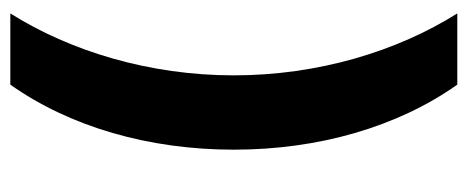

<svg xmlns="http://www.w3.org/2000/svg" viewBox="-287 -495 906 372"><g transform="rotate(90 166.0 -309.0)"><path d="M6 -742C79 -626 126 -473 126 -309C126 -145 79 8 6 124H144C226 8 270 -145 270 -309C270 -473 226 -626 144 -742Z"/></g></svg>

Font: Juman SemiBold
Style: Regular
Weight: 600
Designer: Bandar Raffah (Arabic) Julieta Ulanovsky (Latin)
Foundry: Caramella
Version: Version 5.022;PS 005.022;hotconv 1.0.88;makeotf.lib2.5.64775